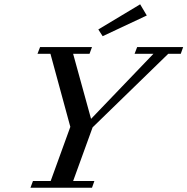

<svg xmlns="http://www.w3.org/2000/svg" viewBox="-20 -885 883 905"><path d="M463.9 -714.4 443.4 -746.1 640.6 -864.7 671.9 -812ZM123.5 0 135.3 -31.7H218.8L311.5 -287.1L217.8 -631.3H156.7L168.9 -663.1H413.6L401.9 -631.3H324.7L409.2 -324.7L703.1 -631.3H614.3L626.5 -663.1H843.3L832 -631.3H772.9L416.5 -284.7L324.7 -31.7H424.8L413.6 0Z"/></svg>

Font: Elstob 10pt Medium
Style: Italic
Weight: 500
Italic angle: -20°
Designer: Peter S. Baker
Version: Version 1.015